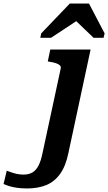

<svg xmlns="http://www.w3.org/2000/svg" viewBox="-194 -818 609 1081"><path d="M-174 218 -156 143Q-147 146 -132.5 151.5Q-118 157 -100 161Q-82 165 -62 165Q-32 165 -11.5 153Q9 141 23 114Q37 87 46 41L148 -433Q150 -443 143 -450Q136 -457 121.5 -462Q107 -467 87 -470L75 -472L89 -539H316L191 44Q176 117 144.5 161Q113 205 66.5 224Q20 243 -42 243Q-74 243 -100.5 239Q-127 235 -145 229Q-163 223 -174 218ZM307 -798H199L38 -630L33 -605H93L269 -721L204 -729L333 -605H389L395 -630Z"/></svg>

Font: Roboto Serif 20pt SemiBold
Style: Italic
Weight: 600
Italic angle: -10°
Version: Version 1.007